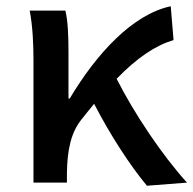

<svg xmlns="http://www.w3.org/2000/svg" viewBox="-20 -584 618 614"><path d="M578 0C498 -88 408 -223 353 -332C418 -399 476 -438 535 -456L526 -564C404 -538 289 -413 203 -269H199V-419C199 -469 197 -519 189 -550H75C85 -498 87 -438 87 -394V0H194V-30C195 -105 207 -162 243 -205C256 -222 269 -237 281 -252C332 -153 397 -53 450 10Z"/></svg>

Font: Noto Sans CJK JP Medium
Style: Regular
Weight: 500
Designer: Ryoko NISHIZUKA (kana & ideographs); Paul D. Hunt (Latin, Greek & Cyrillic); Wenlong ZHANG (bopomofo); Sandoll Communica
Foundry: Adobe Systems Incorporated
Version: Version 1.004;PS 1.004;hotconv 1.0.82;makeotf.lib2.5.63406